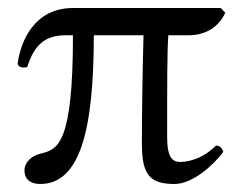

<svg xmlns="http://www.w3.org/2000/svg" viewBox="-20 -449 606 479"><path d="M531 -429H162C68 -429 32 -350 24 -290C25 -282 37 -278 48 -282C66 -339 94 -361 144 -361H162C162 -89 124 -76 82 -66C56 -60 41 -42 41 -24C41 0 58 10 80 10C178 10 214 -119 214 -361H338C335 -246 334 -150 334 -92C334 -16 351 10 415 10C462 10 514 -39 537 -70C534 -80 529 -85 519 -86C481 -48 442 -45 429 -45C406 -45 397 -64 397 -106C397 -244 397 -325 400 -361H450C493 -361 525 -381 542 -417Z"/></svg>

Font: Libertinus Serif
Style: Regular
Weight: 400
Designer: Philipp H. Poll, Khaled Hosny
Foundry: Caleb Maclennan
Version: Version 7.050;RELEASE